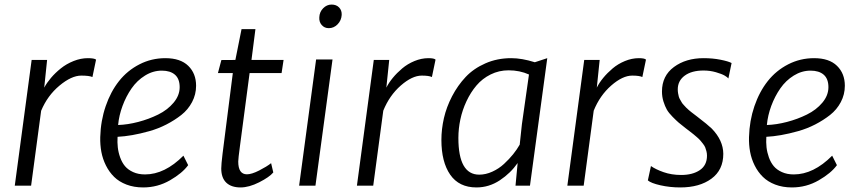

<svg xmlns="http://www.w3.org/2000/svg" viewBox="-20 -822 3795 850"><path d="M45.4 0 120.1 -556.6H188.5L175.8 -434.1Q187 -455.1 205.6 -477.1Q224.1 -499 249 -519Q273.9 -539.1 305.7 -551.8Q337.4 -564.5 369.1 -564.5Q397 -564.5 405.3 -558.1L389.2 -481Q375 -487.3 339.8 -487.3Q296.4 -487.3 243.2 -442.9Q189.9 -398.4 162.1 -331.5L117.7 0Z M423.8 -215.3Q425.8 -287.6 447.8 -351.8Q469.7 -416 506.8 -462.9Q543.9 -509.8 597.2 -537.1Q650.4 -564.5 711.9 -564.5Q778.8 -564.5 813.5 -530.5Q848.1 -496.6 848.1 -442.4Q848.1 -403.8 830.3 -370.1Q812.5 -336.4 782.7 -313Q752.9 -289.6 716.8 -271Q680.7 -252.4 640.6 -241.2Q600.6 -230 565.7 -223.9Q530.8 -217.8 500.5 -216.3Q499 -191.9 501.5 -169.7Q503.9 -147.5 512 -125Q520 -102.5 533.4 -86.4Q546.9 -70.3 569.6 -60.1Q592.3 -49.8 622.1 -49.8Q709.5 -49.8 792 -132.8L813 -90.8Q787.1 -55.2 732.4 -23.7Q677.7 7.8 613.8 7.8Q572.8 7.8 539.8 -4.9Q506.8 -17.6 485.1 -39.1Q463.4 -60.5 449 -89.4Q434.6 -118.2 428.7 -149.7Q422.9 -181.2 423.8 -215.3ZM502.9 -268.6Q545.4 -270 592 -282.2Q638.7 -294.4 680.2 -314.9Q721.7 -335.4 748.5 -367.4Q775.4 -399.4 775.4 -436Q775.4 -473.1 754.6 -491.2Q733.9 -509.3 696.3 -509.3Q657.2 -509.3 622.1 -487.5Q586.9 -465.8 562.5 -430.7Q538.1 -395.5 522.5 -353.3Q506.8 -311 502.9 -268.6Z M959.5 -76.2Q959.5 -94.2 965.3 -141.6L1010.7 -498.5H944.8L960 -556.2L1022 -556.6L1049.3 -692.9H1110.8L1093.3 -556.6H1235.4L1226.6 -498.5H1085L1042.5 -176.8Q1034.7 -118.7 1034.7 -106.9Q1034.7 -50.3 1073.2 -50.3Q1094.2 -50.3 1127.7 -67.4Q1161.1 -84.5 1180.2 -99.6L1189.9 -58.6Q1172.9 -38.1 1127.7 -15.1Q1082.5 7.8 1044.9 7.8Q1003.9 7.8 981.7 -13.4Q959.5 -34.7 959.5 -76.2Z M1435.5 -697.3Q1416.5 -697.3 1404.3 -711.2Q1392.1 -725.1 1393.6 -745.6Q1394.5 -769 1410.6 -785.4Q1426.8 -801.8 1447.8 -801.8Q1469.2 -801.8 1481.4 -788.8Q1493.7 -775.9 1492.7 -755.9Q1491.2 -731.4 1474.6 -714.4Q1458 -697.3 1435.5 -697.3ZM1304.2 0 1379.4 -558.6H1452.1L1376.5 0Z M1560.1 0 1634.8 -556.6H1703.1L1690.4 -434.1Q1701.2 -455.6 1719 -477.3Q1736.8 -499 1760.5 -519Q1784.2 -539.1 1814.9 -551.8Q1845.7 -564.5 1877 -564.5Q1901.4 -564.5 1908.2 -558.1L1892.1 -481Q1878.9 -487.3 1847.2 -487.3Q1804.7 -487.3 1754.4 -443.4Q1704.1 -399.4 1676.8 -332L1632.3 0Z M2262.2 0 2271.5 -98.6V-100.1Q2240.7 -55.7 2192.9 -23.9Q2145 7.8 2089.4 7.8Q2012.2 7.8 1973.1 -48.6Q1934.1 -105 1934.1 -202.6Q1934.1 -250 1945.3 -299.1Q1956.5 -348.1 1981.4 -396Q2006.3 -443.8 2041.5 -481.2Q2076.7 -518.6 2128.9 -541.5Q2181.2 -564.5 2243.2 -564.5Q2290.5 -564.5 2347.7 -546.4L2402.8 -564.5L2326.2 0ZM2101.6 -48.8Q2130.4 -48.8 2159.4 -62Q2188.5 -75.2 2211.4 -96.4Q2234.4 -117.7 2251.5 -138.9Q2268.6 -160.2 2280.8 -181.6L2290.5 -272L2321.8 -492.2Q2280.8 -510.7 2231.4 -510.7Q2189 -510.7 2152.1 -492.4Q2115.2 -474.1 2089.4 -443.6Q2063.5 -413.1 2045.2 -374Q2026.9 -335 2018.1 -293.5Q2009.3 -252 2009.3 -211.4Q2009.3 -48.8 2101.6 -48.8Z M2491.7 0 2566.4 -556.6H2634.8L2622.1 -434.1Q2632.8 -455.6 2650.6 -477.3Q2668.5 -499 2692.1 -519Q2715.8 -539.1 2746.6 -551.8Q2777.3 -564.5 2808.6 -564.5Q2833 -564.5 2839.8 -558.1L2823.7 -481Q2810.5 -487.3 2778.8 -487.3Q2736.3 -487.3 2686 -443.4Q2635.7 -399.4 2608.4 -332L2564 0Z M2848.1 -23.4 2861.8 -86.9Q2882.3 -72.3 2917.7 -59.8Q2953.1 -47.4 2995.6 -47.4Q3046.4 -47.4 3078.1 -68.8Q3109.9 -90.3 3109.9 -132.8Q3109.9 -143.1 3107.4 -152.6Q3105 -162.1 3102.1 -169.4Q3099.1 -176.8 3092 -185.8Q3085 -194.8 3080.3 -200.2Q3075.7 -205.6 3065.7 -214.4Q3055.7 -223.1 3050.5 -227.3Q3045.4 -231.4 3033 -241Q3020.5 -250.5 3016.1 -253.9Q2995.1 -270 2984.6 -279.1Q2974.1 -288.1 2957.3 -305.2Q2940.4 -322.3 2932.1 -336.9Q2923.8 -351.6 2917.2 -372.6Q2910.6 -393.6 2910.6 -417Q2910.6 -486.3 2963.6 -525.4Q3016.6 -564.5 3094.7 -564.5Q3135.3 -564.5 3169.7 -557.6Q3204.1 -550.8 3218.8 -543L3204.6 -474.6Q3200.7 -480 3188.2 -487.3Q3175.8 -494.6 3149.7 -502.2Q3123.5 -509.8 3094.7 -509.8Q3042 -509.8 3011.2 -487.1Q2980.5 -464.4 2980.5 -426.3Q2980.5 -417.5 2981.9 -409.2Q2983.4 -400.9 2985.1 -394.3Q2986.8 -387.7 2991.5 -380.1Q2996.1 -372.6 2998.5 -367.9Q3001 -363.3 3008.1 -356Q3015.1 -348.6 3017.8 -345.5Q3020.5 -342.3 3029.5 -334.7Q3038.6 -327.1 3040.8 -325.4Q3043 -323.7 3053.5 -315.7Q3064 -307.6 3065.4 -306.6Q3113.3 -270 3130.9 -252.9Q3181.6 -200.7 3182.1 -141.1Q3182.1 -69.3 3129.4 -30.8Q3076.7 7.8 2991.7 7.8Q2945.8 7.8 2903.8 -1.7Q2861.8 -11.2 2848.1 -23.4Z M3295.9 -215.3Q3297.9 -287.6 3319.8 -351.8Q3341.8 -416 3378.9 -462.9Q3416 -509.8 3469.2 -537.1Q3522.5 -564.5 3584 -564.5Q3650.9 -564.5 3685.5 -530.5Q3720.2 -496.6 3720.2 -442.4Q3720.2 -403.8 3702.4 -370.1Q3684.6 -336.4 3654.8 -313Q3625 -289.6 3588.9 -271Q3552.7 -252.4 3512.7 -241.2Q3472.7 -230 3437.7 -223.9Q3402.8 -217.8 3372.6 -216.3Q3371.1 -191.9 3373.5 -169.7Q3376 -147.5 3384 -125Q3392.1 -102.5 3405.5 -86.4Q3418.9 -70.3 3441.7 -60.1Q3464.4 -49.8 3494.1 -49.8Q3581.5 -49.8 3664.1 -132.8L3685.1 -90.8Q3659.2 -55.2 3604.5 -23.7Q3549.8 7.8 3485.8 7.8Q3444.8 7.8 3411.9 -4.9Q3378.9 -17.6 3357.2 -39.1Q3335.4 -60.5 3321 -89.4Q3306.6 -118.2 3300.8 -149.7Q3294.9 -181.2 3295.9 -215.3ZM3375 -268.6Q3417.5 -270 3464.1 -282.2Q3510.7 -294.4 3552.2 -314.9Q3593.8 -335.4 3620.6 -367.4Q3647.5 -399.4 3647.5 -436Q3647.5 -473.1 3626.7 -491.2Q3606 -509.3 3568.4 -509.3Q3529.3 -509.3 3494.1 -487.5Q3459 -465.8 3434.6 -430.7Q3410.2 -395.5 3394.5 -353.3Q3378.9 -311 3375 -268.6Z"/></svg>

Font: HaufeMerriweatherSansLt
Style: Italic
Weight: 300
Designer: Eben Sorkin ( eben@eyebytes.com )
Foundry: Eben Sorkin
Version: Version 1.56